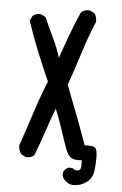

<svg xmlns="http://www.w3.org/2000/svg" viewBox="-60 -794 619 975"><g transform="rotate(5 250.0 -306.5)"><path d="M278.8 -366.2Q346.7 -193.8 391.1 -67.9Q398.4 -67.9 404.8 -67.9Q423.3 -67.9 435.5 -65.4Q440.9 -64 444.3 -60.1Q451.2 -53.7 453.6 -42Q456.1 -30.3 456.1 -13.7Q456.1 -8.8 456.1 -3.9Q456.1 29.8 451.2 61.5Q445.8 96.2 417 117.4Q388.2 138.7 350.6 138.7Q332.5 138.2 316.9 126.5Q308.6 121.1 301.8 112.3Q293 102.1 293 88.9Q293 83.5 294.4 77.6Q301.8 60.5 318.4 53.2L319.8 52.7H340.3L342.3 55.2Q350.6 63 362.8 63Q373 63 377.4 58.6Q380.4 55.7 382.1 49.6Q383.8 43.5 383.8 32.2Q383.8 21 382.8 8.8Q372.1 10.3 363.3 10.3Q343.8 10.3 332.5 3.9Q313 -6.3 300.8 -38.6Q288.6 -70.8 269.5 -129.6Q250.5 -188.5 229 -240.2Q207.5 -184.6 187.5 -123.8Q167.5 -63 141.1 4.9L139.6 5.9Q126 18.1 105.5 18.1Q102.5 18.1 97.7 17.6L74.7 6.3Q67.4 -3.9 64 -14.6Q60.5 -25.4 60.5 -37.1V-38.6Q90.3 -124.5 117.4 -208.7Q144.5 -293 177.2 -374Q144.5 -446.8 114.5 -520.8Q84.5 -594.7 58.1 -674.3L69.8 -698.2L71.3 -699.2Q85 -711.4 105.5 -711.4Q108.4 -711.4 113.3 -710.9L136.7 -699.2Q161.6 -642.1 187.5 -587.9Q208.5 -544.9 221.7 -498.5Q241.2 -554.2 262.9 -613.5Q284.7 -672.9 313 -737.3L314 -738.3Q330.1 -752.4 351.1 -752.4Q354 -752.4 358.4 -752L381.3 -740.7L382.3 -739.3Q394 -723.6 394 -703.1Q394 -700.2 393.6 -695.3Q359.9 -614.7 333.7 -531Q307.6 -447.3 278.8 -366.2Z"/></g></svg>

Font: Bakudai
Style: Bold
Weight: 700
Version: Version 1.48